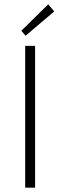

<svg xmlns="http://www.w3.org/2000/svg" viewBox="-20 -872 280 892"><path d="M97 0V-659H143V0ZM99 -706 79 -729 204 -852 232 -819Z"/></svg>

Font: CV Source Sans Light
Style: Regular
Weight: 300
Designer: Paul D. Hunt
Foundry: Adobe Systems Incorporated
Version: Version 3.001